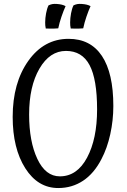

<svg xmlns="http://www.w3.org/2000/svg" viewBox="-20 -929 639 969"><path d="M326 -733Q437 -733 494.5 -646.5Q552 -560 552 -394Q552 -322 536.5 -251.5Q521 -181 492 -126Q455 -54 399.5 -17Q344 20 274 20Q171 20 107.5 -80Q44 -180 44 -339Q44 -511 123 -622Q202 -733 326 -733ZM282 -39Q369 -39 419.5 -133.5Q470 -228 470 -377Q470 -529 432 -600.5Q394 -672 313 -672Q231 -672 179 -582.5Q127 -493 127 -351Q127 -215 168.5 -127Q210 -39 282 -39ZM267 -909Q281 -908 291.5 -905.5Q302 -903 311 -898Q301 -876 290.5 -845.5Q280 -815 274 -786Q265 -785 249 -784.5Q233 -784 211 -785Q209 -793 208.5 -800.5Q208 -808 208 -816Q208 -837 212.5 -861.5Q217 -886 225 -902Q236 -907 245 -908.5Q254 -910 267 -909ZM393 -909Q407 -908 417.5 -905.5Q428 -903 437 -898Q427 -876 416.5 -845.5Q406 -815 400 -786Q391 -785 375 -784.5Q359 -784 337 -785Q335 -793 334.5 -800.5Q334 -808 334 -816Q334 -837 338.5 -861.5Q343 -886 351 -902Q362 -907 371 -908.5Q380 -910 393 -909Z"/></svg>

Font: Atma
Style: Regular
Weight: 400
Designer: Gregori Vincens, Jeremie Hornus, Riccardo Olocco, Yoann Minet.
Foundry: black foundry
Version: Version 1.102;PS 1.100;hotconv 1.0.86;makeotf.lib2.5.63406